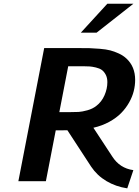

<svg xmlns="http://www.w3.org/2000/svg" viewBox="-20 -987 756 1046"><path d="M707 -966.8 506.3 -809.1H420.4L564.9 -966.8ZM716.3 -551.8Q716.3 -521.5 708.7 -491Q701.2 -460.4 683.6 -429Q666 -397.5 640.1 -371.1Q614.3 -344.7 575.2 -323.2Q536.1 -301.8 488.8 -291L591.3 -134.8Q632.3 -70.3 706.5 -60.1L673.3 39.1Q610.8 29.8 559.8 -0.5Q508.8 -30.8 476.6 -79.1L347.2 -277.3Q330.1 -276.9 295.9 -276.9H283.7L230 0H80.1L220.7 -725.1H406.7Q446.8 -725.1 467.8 -724.6Q488.8 -724.1 523.7 -721.2Q558.6 -718.3 580.3 -712.6Q602.1 -707 626.7 -695.8Q651.4 -684.6 668.9 -668Q716.3 -624 716.3 -551.8ZM504.9 -410.2Q533.7 -432.1 549.3 -467.8Q564.9 -503.4 564.9 -539.6Q564.9 -563.5 555.7 -580.6Q546.4 -597.7 534.2 -606.2Q522 -614.7 502.2 -619.4Q482.4 -624 469.2 -625Q456.1 -626 437 -626H426.8H351.6L303.2 -376H354Q389.6 -376 408.7 -377.2Q427.7 -378.4 456.1 -386.2Q484.4 -394 504.9 -410.2Z"/></svg>

Font: Aurulent Sans
Style: BoldItalic
Weight: 700
Italic angle: -11°
Version: Version 2007.05.04